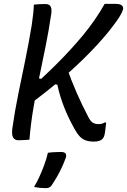

<svg xmlns="http://www.w3.org/2000/svg" viewBox="-20 -725 660 998"><path d="M324 -382Q350 -308 378 -244Q406 -180 438 -119Q448 -98 460 -89Q472 -80 492 -80Q503 -80 510 -82Q517 -84 523 -88H532Q531 -81 530 -72.5Q529 -64 528 -55Q527 -46 526 -39Q525 -32 524 -27Q522 -17 517.5 -9.5Q513 -2 507 2Q502 5 496.5 7Q491 9 484 10Q477 11 468 11Q443 11 425 4.5Q407 -2 393 -17.5Q379 -33 365 -59Q349 -88 335.5 -116.5Q322 -145 311.5 -172.5Q301 -200 292.5 -228Q284 -256 278 -285L246 -289ZM581 -705Q596 -705 605 -701.5Q614 -698 617.5 -692Q621 -686 620 -678Q618 -671 614 -661.5Q610 -652 599 -634.5Q588 -617 565 -587Q542 -556 512 -522Q482 -488 448.5 -453.5Q415 -419 377.5 -384Q340 -349 300.5 -315Q261 -281 220 -248.5Q179 -216 138 -186L161 -322L194 -315Q213 -333 232 -351Q251 -369 269.5 -387.5Q288 -406 307.5 -426Q327 -446 347 -468Q383 -507 414.5 -545.5Q446 -584 473.5 -624Q501 -664 524 -705ZM156 -701Q172 -703 186.5 -703.5Q201 -704 217 -704Q237 -704 244 -689.5Q251 -675 245 -644Q233 -563 217 -484Q201 -405 184.5 -326Q168 -247 154 -165.5Q140 -84 133 1Q119 2 104.5 3Q90 4 75 4Q57 4 48.5 -10Q40 -24 44 -57Q57 -148 75 -236Q93 -324 111.5 -413.5Q130 -503 145 -595Q149 -622 152 -648.5Q155 -675 156 -701ZM229 69Q242 67 252.5 66.5Q263 66 274.5 65.5Q286 65 297 65Q313 65 319.5 71.5Q326 78 323 92Q313 120 301.5 145Q290 170 277 192.5Q264 215 248 239Q242 247 235 250Q228 253 218 253Q203 253 188 251.5Q173 250 157 247Q174 218 186.5 190Q199 162 210 132.5Q221 103 229 69Z"/></svg>

Font: Rec Mono Semicasual
Style: Italic
Weight: 400
Italic angle: -10°
Version: Version 1.085; ttfautohint (v1.8.4.7-5d5b)